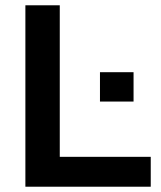

<svg xmlns="http://www.w3.org/2000/svg" viewBox="-20 -706 610 726"><path d="M76 0V-686H206V-113H550V0ZM358 -322V-433H485V-322Z"/></svg>

Font: Archivo Variable SemiBold
Style: Regular
Weight: 600
Designer: Hector Gatti
Foundry: Omnibus-Type
Version: Version 2.001